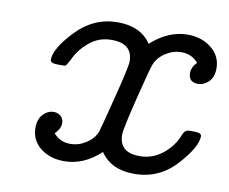

<svg xmlns="http://www.w3.org/2000/svg" viewBox="-59 -537 734 616"><g transform="rotate(10 307.5 -229.0)"><path d="M76.2 -85Q76.2 -113.8 91.6 -129.4Q106.9 -145 126 -145Q139.2 -145 148.7 -136.5Q158.2 -127.9 158.2 -113.8Q158.2 -95.7 140.1 -78.1Q161.1 -53.2 194.8 -53.2Q221.7 -53.2 245.8 -68.6Q270 -84 279.8 -107.9Q283.7 -120.1 310.3 -224.6Q336.9 -329.1 336.9 -346.2Q336.9 -405.3 268.1 -404.8Q227.1 -404.8 196.5 -379.4Q166 -354 151.9 -323.2Q140.6 -300.3 136.2 -297.9Q133.3 -296.9 126 -296.9H112.8Q86.9 -296.9 86.9 -308.1Q86.9 -345.2 143.6 -404.5Q200.2 -463.9 278.8 -463.9Q353 -463.9 387.2 -413.1Q443.4 -463.9 505.9 -463.9Q551.8 -463.9 583.5 -438.5Q615.2 -413.1 615.2 -373Q615.2 -344.2 599.6 -329.1Q584 -314 564.9 -314Q534.2 -314 534.2 -344.2Q534.2 -363.3 550.8 -379.9Q529.8 -404.8 496.1 -404.8Q469.2 -404.8 445.1 -389.4Q420.9 -374 411.1 -350.1Q406.2 -340.3 380.1 -235.1Q354 -129.9 354 -111.8Q354 -52.7 421.9 -53.2Q462.9 -53.2 496.3 -80.1Q529.8 -106.9 543.9 -146Q549.8 -161.1 564.9 -161.1H581.1Q604 -161.1 604 -149.9Q604 -114.7 549.1 -54.4Q494.1 5.9 413.1 5.9Q337.9 5.9 303.2 -45.9Q249 4.9 185.1 4.9Q138.2 4.9 107.2 -20Q76.2 -44.9 76.2 -85Z"/></g></svg>

Font: CMU Concrete
Style: Italic
Weight: 500
Italic angle: -14.04°
Version: Version 0.7.0